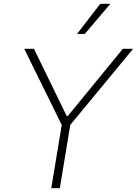

<svg xmlns="http://www.w3.org/2000/svg" viewBox="-20 -982 715 1002"><path d="M157.3 -727.3 328.1 -376.4H333.8L621.1 -727.3H674.7L346.6 -329.9L292.3 0H247.5L302.2 -329.9L106.5 -727.3ZM382.1 -805 503.2 -962H555.8L422.6 -805Z"/></svg>

Font: Inter P Extra Light
Style: Italic
Weight: 200
Italic angle: 9.39999°
Designer: Rasmus Andersson
Foundry: rsms
Version: Version 3.018;git-588b23468